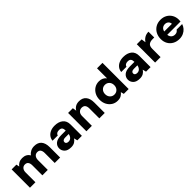

<svg xmlns="http://www.w3.org/2000/svg" viewBox="368 -2221 3735 3735"><g transform="rotate(-45 2235.0 -354.0)"><path d="M65 0V-504H196L209 -439Q233 -474 272.5 -495Q312 -516 364 -516Q475 -516 522 -432Q551 -471 595.5 -493.5Q640 -516 694 -516Q795 -516 845 -456Q895 -396 895 -287V0H746V-274Q746 -329 724 -359.5Q702 -390 656 -390Q610 -390 582.5 -357.5Q555 -325 555 -268V0H406V-274Q406 -329 384 -359.5Q362 -390 314 -390Q270 -390 242.5 -357.5Q215 -325 215 -268V0Z M1192 12Q1097 12 1052 -32.5Q1007 -77 1007 -139Q1007 -206 1058.5 -250Q1110 -294 1222 -294H1343Q1343 -345 1323.5 -369.5Q1304 -394 1255 -394Q1220 -394 1196 -379.5Q1172 -365 1166 -336H1022Q1027 -390 1057.5 -430.5Q1088 -471 1139 -493.5Q1190 -516 1256 -516Q1363 -516 1428 -464Q1493 -412 1493 -312V0H1368L1350 -73Q1328 -36 1289 -12Q1250 12 1192 12ZM1230 -102Q1275 -102 1302 -131.5Q1329 -161 1336 -205V-206H1239Q1201 -206 1183 -191Q1165 -176 1165 -153Q1165 -127 1183.5 -114.5Q1202 -102 1230 -102Z M1618 0V-504H1749L1761 -423Q1784 -465 1826 -490.5Q1868 -516 1928 -516Q2022 -516 2072 -456.5Q2122 -397 2122 -288V0H1973V-274Q1973 -329 1949.5 -359.5Q1926 -390 1875 -390Q1829 -390 1798.5 -358Q1768 -326 1768 -269V0Z M2471 12Q2403 12 2349 -22Q2295 -56 2263.5 -115.5Q2232 -175 2232 -251Q2232 -328 2264 -387.5Q2296 -447 2351 -481.5Q2406 -516 2475 -516Q2527 -516 2566 -497Q2605 -478 2630 -444V-720H2780V0H2647L2630 -65Q2607 -34 2569.5 -11Q2532 12 2471 12ZM2510 -119Q2565 -119 2600 -156.5Q2635 -194 2635 -252Q2635 -311 2600 -348Q2565 -385 2510 -385Q2456 -385 2420.5 -348Q2385 -311 2385 -253Q2385 -194 2420.5 -156.5Q2456 -119 2510 -119Z M3082 12Q2987 12 2942 -32.5Q2897 -77 2897 -139Q2897 -206 2948.5 -250Q3000 -294 3112 -294H3233Q3233 -345 3213.5 -369.5Q3194 -394 3145 -394Q3110 -394 3086 -379.5Q3062 -365 3056 -336H2912Q2917 -390 2947.5 -430.5Q2978 -471 3029 -493.5Q3080 -516 3146 -516Q3253 -516 3318 -464Q3383 -412 3383 -312V0H3258L3240 -73Q3218 -36 3179 -12Q3140 12 3082 12ZM3120 -102Q3165 -102 3192 -131.5Q3219 -161 3226 -205V-206H3129Q3091 -206 3073 -191Q3055 -176 3055 -153Q3055 -127 3073.5 -114.5Q3092 -102 3120 -102Z M3508 0V-504H3641L3655 -412Q3684 -459 3731 -487.5Q3778 -516 3841 -516V-357H3791Q3731 -357 3694.5 -329.5Q3658 -302 3658 -225V0Z M4171 12Q4093 12 4034 -20.5Q3975 -53 3941.5 -111Q3908 -169 3908 -246Q3908 -324 3941 -385Q3974 -446 4032.5 -481Q4091 -516 4170 -516Q4245 -516 4302.5 -483Q4360 -450 4392.5 -393Q4425 -336 4425 -263Q4425 -239 4422 -215H4057Q4061 -168 4091 -139Q4121 -110 4169 -110Q4202 -110 4223.5 -123.5Q4245 -137 4257 -158H4410Q4395 -110 4361.5 -71.5Q4328 -33 4279 -10.5Q4230 12 4171 12ZM4171 -395Q4131 -395 4101 -372Q4071 -349 4061 -302H4272Q4270 -344 4242 -369.5Q4214 -395 4171 -395Z"/></g></svg>

Font: DM Sans Black
Style: Regular
Weight: 900
Designer: Colophon Foundry, Jonny Pinhorn
Foundry: Colophon Foundry
Version: Version 4.004; ttfautohint (v1.8.4.7-5d5b)